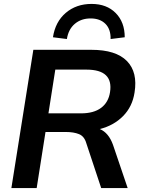

<svg xmlns="http://www.w3.org/2000/svg" viewBox="-20 -959 742 979"><path d="M38 0 150 -705H446Q571 -705 627 -648Q683 -591 666 -487Q655 -415 607.5 -367Q560 -319 489 -301Q534 -282 556 -221L631 0H496L420 -229Q410 -264 383 -275Q356 -286 316 -286H212L167 0ZM227 -381H393Q458 -381 495.5 -409Q533 -437 541 -489Q559 -604 421 -604H262ZM321 -760 250 -769Q262 -848 315.5 -893.5Q369 -939 447 -939Q524 -939 570 -892.5Q616 -846 616 -769L544 -760Q545 -810 517.5 -837.5Q490 -865 442 -865Q394 -865 361.5 -837.5Q329 -810 321 -760Z"/></svg>

Font: Mulish
Style: Bold Italic
Weight: 700
Italic angle: -9°
Designer: Vernon Adams
Foundry: Vernon Adams
Version: Version 3.603; ttfautohint (v1.8.3)